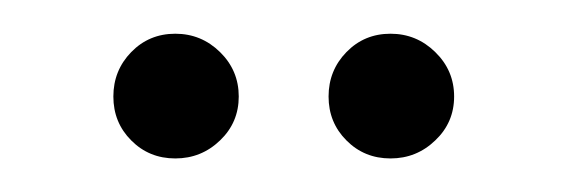

<svg xmlns="http://www.w3.org/2000/svg" viewBox="-20 -632 340 115"><path d="M47.9 -574.2Q47.9 -589.8 58.6 -600.8Q69.3 -611.8 85 -611.8Q100.6 -611.8 111.8 -600.8Q123 -589.8 123 -574.2Q123 -558.6 111.8 -547.9Q100.6 -537.1 85 -537.1Q69.3 -537.1 58.6 -547.9Q47.9 -558.6 47.9 -574.2ZM176.8 -574.2Q176.8 -589.8 187.5 -600.8Q198.2 -611.8 213.9 -611.8Q229.5 -611.8 240.7 -600.8Q252 -589.8 252 -574.2Q252 -558.6 240.7 -547.9Q229.5 -537.1 213.9 -537.1Q198.2 -537.1 187.5 -547.9Q176.8 -558.6 176.8 -574.2Z"/></svg>

Font: Stint Ultra Condensed
Style: Regular
Weight: 400
Width: 1
Designer: Astigmatic (AOETI)
Foundry: Astigmatic (AOETI)
Version: Version 1.000